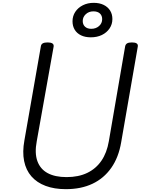

<svg xmlns="http://www.w3.org/2000/svg" viewBox="-20 -1314 998 1353"><path d="M444 19Q363 19 301.5 -4Q240 -27 201.5 -71Q163 -115 150 -179Q137 -243 152 -325L268 -988Q270 -1002 281.5 -1008.5Q293 -1015 316 -1015Q338 -1015 349 -1008Q360 -1001 358 -986L239 -319Q223 -235 243.5 -178.5Q264 -122 316 -94Q368 -66 449 -66Q533 -66 594.5 -95.5Q656 -125 694.5 -181Q733 -237 747 -319L862 -988Q865 -1002 876 -1008.5Q887 -1015 910 -1015Q956 -1015 951 -986L834 -312Q816 -205 764 -131Q712 -57 631.5 -19Q551 19 444 19ZM620 -1051Q580 -1051 551 -1065Q522 -1079 506.5 -1104.5Q491 -1130 491 -1164Q491 -1201 510.5 -1230.5Q530 -1260 564 -1277Q598 -1294 640 -1294Q681 -1294 710.5 -1279.5Q740 -1265 756 -1239.5Q772 -1214 772 -1180Q772 -1143 752 -1113.5Q732 -1084 698 -1067.5Q664 -1051 620 -1051ZM623 -1111Q656 -1111 678 -1130.5Q700 -1150 700 -1179Q700 -1204 684 -1219Q668 -1234 638 -1234Q606 -1234 584.5 -1214Q563 -1194 563 -1166Q563 -1141 579 -1126Q595 -1111 623 -1111Z"/></svg>

Font: Playwrite ZA
Style: Regular
Weight: 400
Designer: Veronika Burian, José Scaglione
Foundry: TypeTogether
Version: Version 1.002